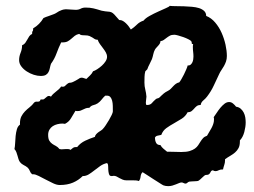

<svg xmlns="http://www.w3.org/2000/svg" viewBox="-20 -613 876 662"><path d="M807.1 -128.9V-125Q807.1 -111.3 802.5 -102.5Q797.9 -93.8 790.5 -87.4Q783.2 -81.1 773.9 -75.7Q764.6 -70.3 755.9 -64V-60.1Q755.9 -51.8 753.2 -44.2Q750.5 -36.6 749 -28.8H747.1Q739.3 -28.8 733.9 -25.9Q728.5 -22.9 723.1 -22.9Q718.3 -22.9 713.9 -25.9Q709 -24.9 707.5 -22.5Q706.1 -20 704.6 -17.1Q703.1 -14.2 700.2 -12Q697.3 -9.8 689.9 -9.8Q687.5 -9.8 684.3 -7.1Q681.2 -4.4 677.5 -1Q673.8 2.4 670.4 5.6Q667 8.8 665 9.8Q662.6 11.2 658.7 11.5Q654.8 11.7 650.1 12Q645.5 12.2 640.9 12.5Q636.2 12.7 632.8 13.2Q628.9 14.2 626 17.1Q623 20 620.1 20Q616.2 20 613 18.1Q609.9 16.1 606 16.1Q602.5 16.1 597.7 18.1Q592.8 20 586.9 22.5Q581.1 24.9 574.2 26.9Q567.4 28.8 560.1 28.8Q550.3 28.8 543 25.9Q542.5 25.9 537.4 22.7Q532.2 19.5 524.7 14.6Q517.1 9.8 508.3 4.2Q499.5 -1.5 491.7 -6.6Q483.9 -11.7 478.5 -15.1Q473.1 -18.6 472.2 -19H471.2Q465.8 -13.7 464.8 -4.4Q463.9 4.9 459 11.2Q453.6 9.3 448.2 9Q442.9 8.8 437 8.8H416Q408.7 8.8 402.8 6.3Q397 3.9 391.8 1Q386.7 -2 382.1 -4.4Q377.4 -6.8 372.1 -6.8Q370.6 -6.8 368.7 -6.3Q366.7 -5.9 365.2 -5.9Q362.3 -5.9 360.1 -6.8Q357.9 -7.8 356.4 -11.2Q355 -14.6 354 -21Q353 -27.3 353 -38.1Q353 -41 352.5 -44.4Q352.1 -47.9 349.1 -50.8Q335.9 -47.9 325.4 -40.5Q314.9 -33.2 305.2 -25.4Q295.4 -17.6 285.9 -11.7Q276.4 -5.9 265.1 -5.9Q251 8.3 231.7 16.6Q212.4 24.9 186 24.9Q175.8 24.9 163.3 19Q150.9 13.2 137.9 6.3Q125 -0.5 113.5 -6.3Q102.1 -12.2 94.2 -12.2H90.8Q85.4 -16.6 83 -23.2Q80.6 -29.8 75.2 -35.2Q68.8 -40.5 61.5 -43.9Q54.2 -47.4 48.8 -54.2Q45.4 -59.1 43.7 -64.7Q42 -70.3 40.3 -76.4Q38.6 -82.5 36.4 -88.4Q34.2 -94.2 29.8 -99.1Q31.7 -107.4 32.2 -119.6Q32.7 -131.8 33.9 -144.3Q35.2 -156.7 38.3 -167.5Q41.5 -178.2 48.8 -183.1V-187Q48.8 -202.1 53.7 -211.7Q58.6 -221.2 65.9 -228.8Q73.2 -236.3 82 -243.2Q90.8 -250 98.1 -259.8Q102.5 -263.2 107.4 -262.5Q112.3 -261.7 117.2 -264.2L120.1 -270H123H127.9Q130.4 -270 132.8 -272Q135.3 -273.9 137.7 -276.1Q140.1 -278.3 142.8 -280.3Q145.5 -282.2 148.9 -282.2Q150.4 -282.2 152.3 -281.5Q154.3 -280.8 155.8 -279.8Q159.2 -285.2 163.8 -289.3Q168.5 -293.5 173.3 -297.4Q178.2 -301.3 182.9 -305.4Q187.5 -309.6 190.9 -314.9Q192.9 -314 196.8 -314Q201.2 -314 203.6 -316.2Q206.1 -318.4 208.7 -321Q211.4 -323.7 214.8 -325.9Q218.3 -328.1 225.1 -328.1Q226.6 -328.1 231 -330.1Q235.4 -332 240.2 -334.7Q245.1 -337.4 249.5 -340.1Q253.9 -342.8 255.9 -344.2L261.2 -345.2Q265.6 -345.2 269.5 -343.5Q273.4 -341.8 277.8 -340.8Q284.2 -347.2 290.5 -353Q296.9 -358.9 300.8 -367.2Q307.1 -369.1 315.4 -374.5Q323.7 -379.9 331.3 -386.7Q338.9 -393.6 344 -401.6Q349.1 -409.7 349.1 -417Q349.1 -424.8 345 -432.1Q340.8 -439.5 335.4 -446.5Q330.1 -453.6 324.7 -460.9Q319.3 -468.3 316.9 -476.1H314.9Q310.1 -476.1 306.4 -478.5Q302.7 -481 298.6 -483.6Q294.4 -486.3 288.6 -488.8Q282.7 -491.2 272.9 -491.2Q267.6 -491.2 262.5 -491.7Q257.3 -492.2 252.9 -496.1Q243.7 -494.1 237.8 -489.5Q231.9 -484.9 226.3 -479.7Q220.7 -474.6 213.9 -470.7Q207 -466.8 195.8 -466.8H190.9Q182.1 -448.7 175 -429.2Q168 -409.7 155.8 -393.1Q153.3 -385.7 151.9 -378.2Q150.4 -370.6 147.2 -364.5Q144 -358.4 137.9 -354.7Q131.8 -351.1 120.1 -351.1Q109.4 -351.1 96.4 -355.2Q83.5 -359.4 72.3 -366.7Q61 -374 53.5 -384Q45.9 -394 45.9 -405.8Q45.9 -418.5 51 -430.9Q56.2 -443.4 56.2 -457Q63 -459.5 66.9 -464.8Q70.8 -470.2 74 -476.3Q77.1 -482.4 80.8 -487.8Q84.5 -493.2 90.8 -496.1V-500Q90.8 -503.9 92.5 -505.6Q94.2 -507.3 94.2 -511.2V-515.1Q116.7 -528.3 129.9 -550.8Q138.2 -554.7 147 -557.4Q155.8 -560.1 165 -564Q170.4 -565.9 174.6 -568.8Q178.7 -571.8 183.3 -574.2Q188 -576.7 193.6 -578.6Q199.2 -580.6 207 -581.1Q215.3 -581.1 224.1 -580.1Q232.9 -579.1 241.2 -579.1Q251 -579.1 258.1 -583Q265.1 -586.9 274.9 -586.9Q290 -586.9 301.8 -584.2Q313.5 -581.5 330.1 -576.2Q345.2 -573.2 352.1 -573Q358.9 -572.8 363.8 -570.8Q368.7 -568.8 374 -563.2Q379.4 -557.6 391.1 -543.9H393.1Q398.4 -543.9 403.8 -540.8Q409.2 -537.6 414.3 -532.7Q419.4 -527.8 423.8 -522Q428.2 -516.1 431.2 -511.2Q442.4 -518.6 451.9 -528.1Q461.4 -537.6 475.1 -542Q481.4 -550.3 496.1 -558.3Q510.7 -566.4 525.9 -573.2Q541 -580.1 552.7 -585.2Q564.5 -590.3 564.9 -592.8Q574.2 -591.8 587.2 -591.8Q600.1 -591.8 614 -591.3Q627.9 -590.8 641.8 -589.6Q655.8 -588.4 666.5 -585Q677.2 -581.5 684.1 -575Q690.9 -568.4 690.9 -558.1Q708.5 -551.3 721.9 -535.4Q735.4 -519.5 744.1 -499.8Q752.9 -480 757.6 -458.7Q762.2 -437.5 762.2 -419.9Q762.2 -409.7 759.3 -401.1Q756.3 -392.6 752.2 -385.3Q748 -377.9 743.4 -371.3Q738.8 -364.7 735.8 -357.9Q726.1 -337.4 717 -317.9Q708 -298.3 693.8 -279.8Q688.5 -272.9 680.9 -266.6Q673.3 -260.3 671.9 -251Q663.1 -251 658.2 -247.1Q653.3 -243.2 649.4 -238.5Q645.5 -233.9 640.6 -230Q635.7 -226.1 627 -226.1Q619.6 -211.9 606.4 -203.6Q593.3 -195.3 579.6 -187.7Q565.9 -180.2 553.7 -171.4Q541.5 -162.6 536.1 -147.9Q530.8 -146.5 523.7 -145.3Q516.6 -144 514.2 -138.2Q514.2 -128.9 518.1 -120.8Q522 -112.8 533.2 -112.8Q537.1 -105.5 543.5 -100.3Q549.8 -95.2 556.2 -89.8H565.9Q575.7 -89.8 585.4 -89.4Q595.2 -88.9 605 -88.9Q623 -88.9 634 -92.3Q645 -95.7 652.1 -100.8Q659.2 -106 663.3 -112.3Q667.5 -118.7 671.4 -125Q675.3 -131.3 680.2 -136.7Q685.1 -142.1 693.8 -145Q697.3 -151.4 701.4 -158Q705.6 -164.6 709.2 -171.4Q712.9 -178.2 715.3 -185.5Q717.8 -192.9 717.8 -200.2Q717.8 -202.6 717.8 -204.6Q717.8 -206.5 716.8 -209Q721.2 -214.8 727.1 -223.9Q732.9 -232.9 739.7 -241.2Q746.6 -249.5 754.2 -255.4Q761.7 -261.2 770 -261.2Q777.3 -261.2 783.4 -256.1Q789.6 -251 793.9 -245.1Q803.7 -243.7 810.1 -238Q816.4 -232.4 820.3 -224.9Q824.2 -217.3 825.7 -208.3Q827.1 -199.2 827.1 -190.9Q827.1 -175.8 822.3 -157.7Q817.4 -139.6 807.1 -128.9ZM646 -460.9Q640.6 -460.9 641.1 -464.4Q641.6 -467.8 639.2 -471.2Q636.7 -474.1 628.9 -478Q621.1 -481.9 612.1 -485.1Q603 -488.3 594.2 -490.7Q585.4 -493.2 581.1 -493.2Q571.3 -493.2 565.2 -489.7Q559.1 -486.3 554.2 -482.4Q549.3 -478.5 544.4 -475.1Q539.6 -471.7 533.2 -471.2Q533.2 -466.8 531 -462.9Q528.8 -459 525.6 -455.6Q522.5 -452.1 519.3 -448.7Q516.1 -445.3 514.2 -441.9Q510.3 -434.6 508.5 -426Q506.8 -417.5 503.9 -409.2Q500 -399.9 495.6 -391.8Q491.2 -383.8 487.8 -374L481 -367.2Q478.5 -357.9 478.3 -347.9Q478 -337.9 478 -328.1Q478 -315.4 481 -304Q483.9 -292.5 484.9 -279.8Q484.9 -275.4 483.9 -270.3Q482.9 -265.1 482.9 -259.8Q482.9 -257.3 483.2 -255.4Q483.4 -253.4 484.9 -251H486.8Q498 -251 503.4 -257.3Q508.8 -263.7 517.1 -271Q520 -273.4 523.4 -273.9Q526.9 -274.4 529.8 -276.9Q534.7 -281.7 538.1 -284.9Q541.5 -288.1 544.4 -290.5Q547.4 -293 550.8 -295.2Q554.2 -297.4 559.1 -299.8Q564.9 -302.7 569.1 -307.1Q573.2 -311.5 577.4 -315.9Q581.5 -320.3 586.4 -324Q591.3 -327.6 598.1 -329.1Q601.1 -332.5 605.5 -340.1Q609.9 -347.7 614.3 -356.4Q618.7 -365.2 622.3 -373.8Q626 -382.3 627 -387.2H628.9Q634.3 -387.2 637.7 -390.4Q641.1 -393.6 643.3 -398.2Q645.5 -402.8 646.2 -408.2Q647 -413.6 647 -418Q647 -426.3 646 -433.8Q645 -441.4 645 -449.2Q645 -452.1 645 -455.1Q645 -458 646 -460.9ZM369.1 -229Q369.1 -238.3 368.9 -248Q368.7 -257.8 366.7 -265.6Q364.7 -273.4 360.6 -278.3Q356.4 -283.2 349.1 -283.2H342.8Q335.9 -276.9 330.3 -269.5Q324.7 -262.2 316.9 -256.8Q310.1 -252.4 301.8 -250.5Q293.5 -248.5 288.1 -241.2H286.1Q280.3 -241.2 275.6 -239.5Q271 -237.8 266.8 -235.6Q262.7 -233.4 258.1 -231.7Q253.4 -230 247.1 -230Q245.6 -230 244.1 -230Q242.7 -230 240.2 -231Q232.4 -218.8 225.1 -205.8Q217.8 -192.9 204.1 -186L195.8 -187Q187 -187 178 -184.8Q168.9 -182.6 161.9 -178Q154.8 -173.3 150.4 -165.8Q146 -158.2 146 -147.9Q146 -134.8 149.9 -128.2Q153.8 -121.6 159.7 -117.4Q165.5 -113.3 172.4 -109.9Q179.2 -106.4 185.1 -99.1Q186.5 -99.1 188.5 -98.6Q190.4 -98.1 191.9 -98.1Q195.8 -98.1 200 -98.6Q204.1 -99.1 208 -99.1Q211.9 -99.1 216.1 -98.9Q220.2 -98.6 223.1 -96.2Q228.5 -100.6 231.9 -103.3Q235.4 -106 242.2 -106H246.1Q257.3 -120.1 273.9 -127.9Q290.5 -135.7 307.1 -141.1Q308.1 -146.5 311.8 -150.4Q315.4 -154.3 319.8 -157.5Q324.2 -160.6 328.6 -163.3Q333 -166 335.9 -169.9Q338.9 -172.9 344.5 -181.2Q350.1 -189.5 355.7 -199Q361.3 -208.5 365.2 -216.8Q369.1 -225.1 369.1 -229Z"/></svg>

Font: Margarine
Style: Regular
Weight: 400
Designer: Astigmatic (AOETI)
Foundry: Astigmatic (AOETI)
Version: Version 1.000